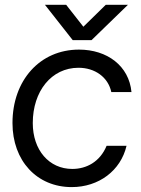

<svg xmlns="http://www.w3.org/2000/svg" viewBox="-20 -763 582 795"><path d="M276.9 11.7C389.2 11.7 480 -56.6 503.9 -159.2H421.4C393.6 -92.3 337.4 -63.5 279.3 -63.5C183.1 -63.5 115.7 -141.6 115.7 -253.4C115.7 -385.3 192.9 -482.4 305.2 -482.4C372.6 -482.4 427.7 -443.8 440.9 -381.8H524.4C514.2 -490.2 423.8 -557.6 307.1 -557.6C145.5 -557.6 31.7 -430.7 31.7 -253.4C31.7 -97.2 132.8 11.7 276.9 11.7ZM166 -743.2 281.2 -596.7H358.9L509.8 -743.2H418L325.2 -652.3L253.9 -743.2Z"/></svg>

Font: Guggenheim Sans Display
Style: Italic
Weight: 400
Italic angle: -7°
Designer: Modified by Tom Baber under direction of Pentagram Design 2023
Foundry: rsms
Version: Version 1.001;Glyphs 3.1.2 (3151)